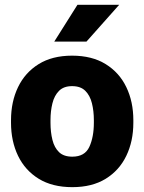

<svg xmlns="http://www.w3.org/2000/svg" viewBox="-20 -770 602 800"><path d="M25.9 -258.8V-269Q25.9 -346.2 55.2 -407Q84.5 -467.8 141.1 -502.9Q197.8 -538.1 280.3 -538.1Q363.3 -538.1 420.2 -502.9Q477.1 -467.8 506.3 -407Q535.6 -346.2 535.6 -269V-258.8Q535.6 -181.6 506.3 -120.8Q477.1 -60.1 420.4 -25.1Q363.8 9.8 281.2 9.8Q198.2 9.8 141.4 -25.1Q84.5 -60.1 55.2 -120.8Q25.9 -181.6 25.9 -258.8ZM190.4 -269V-258.8Q190.4 -219.2 198.5 -187Q206.5 -154.8 226.1 -136Q245.6 -117.2 281.2 -117.2Q333.5 -117.2 352.3 -158.2Q371.1 -199.2 371.1 -258.8V-269Q371.1 -307.6 363 -339.8Q355 -372.1 335.4 -391.6Q315.9 -411.1 280.3 -411.1Q245.6 -411.1 226.1 -391.6Q206.5 -372.1 198.5 -339.8Q190.4 -307.6 190.4 -269ZM206.1 -596.7 302.7 -750H476.6L340.3 -596.7Z"/></svg>

Font: Vazirmatn RD Black
Style: Regular
Weight: 900
Designer: Saber Rastikerdar
Foundry: Saber Rastikerdar
Version: Version 32.102